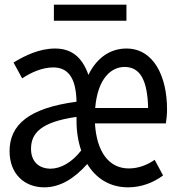

<svg xmlns="http://www.w3.org/2000/svg" viewBox="-20 -789 740 823"><path d="M522 -769H211V-700H522ZM696 -321C696 -461 639 -581 522 -581C459 -581 398 -548 359 -468C331 -548 283 -581 216 -581C149 -581 87 -551 38 -521L75 -453C112 -478 161 -500 208 -500C267 -500 306 -462 308 -353C105 -326 21 -255 21 -141C21 -44 84 14 170 14C237 14 298 -23 354 -86C391 -25 450 14 529 14C587 14 639 -7 679 -37L643 -104C613 -83 575 -67 532 -67C445 -67 394 -141 387 -260H691C694 -279 696 -299 696 -321ZM514 -502C581 -502 612 -445 615 -326H388C399 -455 458 -502 514 -502ZM197 -66C147 -66 113 -96 113 -151C113 -218 155 -266 308 -288V-271C308 -225 315 -182 328 -144C288 -92 239 -66 197 -66Z"/></svg>

Font: Kawkab Mono Light
Style: Bold
Weight: 400
Monospace: yes
Designer: Abdullah Arif
Foundry: Abdullah Arif
Version: Version 1.000;PS 000.500;hotconv 1.0.88;makeotf.lib2.5.64775